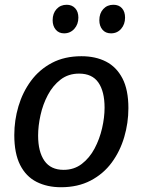

<svg xmlns="http://www.w3.org/2000/svg" viewBox="-20 -776 598 806"><path d="M236 10Q178 10 133.5 -12.5Q89 -35 64.5 -83.5Q40 -132 40 -209Q40 -271 57.5 -330Q75 -389 110 -436.5Q145 -484 198 -512Q251 -540 322 -540Q381 -540 425 -517.5Q469 -495 494 -447Q519 -399 519 -322Q519 -260 501.5 -200.5Q484 -141 449 -93.5Q414 -46 360.5 -18Q307 10 236 10ZM247 -63Q291 -63 323.5 -88Q356 -113 377 -152.5Q398 -192 408.5 -237.5Q419 -283 419 -324Q419 -392 393 -429.5Q367 -467 312 -467Q267 -467 234.5 -442Q202 -417 181 -377.5Q160 -338 150 -292.5Q140 -247 140 -207Q140 -139 166.5 -101Q193 -63 247 -63ZM446 -636Q423 -636 410 -651.5Q397 -667 397 -691Q397 -720 413.5 -738Q430 -756 456 -756Q479 -756 492 -741.5Q505 -727 505 -702Q505 -674 488.5 -655Q472 -636 446 -636ZM249 -636Q227 -636 214 -651.5Q201 -667 201 -691Q201 -720 217.5 -738Q234 -756 260 -756Q282 -756 295.5 -741.5Q309 -727 309 -702Q309 -674 292 -655Q275 -636 249 -636Z"/></svg>

Font: Bitter Thin Medium
Style: Italic
Weight: 500
Italic angle: -9°
Version: Version 3.021